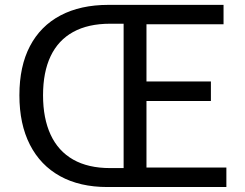

<svg xmlns="http://www.w3.org/2000/svg" viewBox="-20 -753 987 773"><path d="M412.4 0Q301.3 0 222.1 -43.7Q142.9 -87.3 100.5 -170.2Q58.1 -253.1 58.1 -369.3Q58.1 -486.5 100.7 -567.5Q143.2 -648.5 223.5 -690.9Q303.8 -733.4 416.9 -733.4H880V-655.2H569.7V-425.1H829.1V-346.4H569.7V-78.6H891.4V0ZM423.2 -76.3H477.7V-657.5H423.2Q334.8 -657.5 274.6 -624.3Q214.4 -591.1 183.8 -526.8Q153.3 -462.6 153.3 -369.3Q153.3 -276.6 183.8 -210.7Q214.4 -144.7 274.6 -110.5Q334.8 -76.3 423.2 -76.3Z"/></svg>

Font: Noto Sans SC Thin
Style: Regular
Weight: 100
Designer: Ryoko NISHIZUKA 西塚涼子 (kana, bopomofo & ideographs); Paul D. Hunt (Latin, Greek & Cyrillic); Sandoll Communications 산돌커뮤니
Foundry: Adobe
Version: Version 2.004-H2;hotconv 1.0.118;makeotfexe 2.5.65603